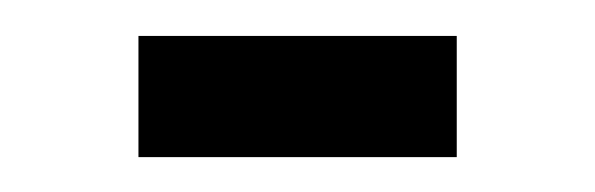

<svg xmlns="http://www.w3.org/2000/svg" viewBox="-20 -390 338 109"><path d="M58.6 -300.8V-369.6H239.3V-300.8Z"/></svg>

Font: Crushed
Style: Regular
Weight: 400
Width: 3
Designer: Astigmatic (AOETI)
Foundry: Astigmatic (AOETI)
Version: Version 001.000